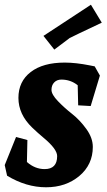

<svg xmlns="http://www.w3.org/2000/svg" viewBox="-23 -775 451 813"><path d="M251 -510Q298 -510 358 -498L378 -494L400 -455L361 -326L308 -329L306 -414Q276 -438 237 -438Q218 -438 206.5 -426Q195 -414 195 -394.5Q195 -375 222.5 -346.5Q250 -318 282.5 -292.5Q315 -267 342.5 -229Q370 -191 370 -153Q370 -78 313 -30Q256 18 172 18Q88 18 7 -31L-3 -76L45 -195L93 -182L91 -89Q125 -59 166 -59Q219 -59 219 -114Q219 -144 161 -192Q137 -212 113 -235Q55 -291 55 -360.5Q55 -430 107 -470Q159 -510 251 -510ZM362 -755 408 -679Q289 -623 272 -614L207 -565L161 -623Z"/></svg>

Font: Andada
Style: Bold Italic
Weight: 700
Italic angle: -8.29999°
Designer: Carolina Giovagnoli
Foundry: Carolina Giovagnoli
Version: Version 1.003